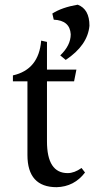

<svg xmlns="http://www.w3.org/2000/svg" viewBox="-20 -776 400 806"><path d="M217.8 9.8Q95.2 9.8 95.2 -125.5V-434.6H34.2V-459.5Q143.1 -483.9 152.8 -605.5L177.2 -600.1V-483.9H300.8L291 -434.6H177.2V-182.6Q177.2 -49.3 264.2 -49.3Q292 -49.3 322.3 -70.8L336.9 -51.8Q291.5 7.8 217.8 9.8ZM255.9 -524.4 232.9 -543.5Q276.9 -585.4 276.9 -632.3Q273.4 -690.4 205.6 -693.4L199.7 -719.2Q240.2 -745.1 306.2 -756.3Q355.5 -737.8 355.5 -668Q348.1 -585.9 255.9 -524.4Z"/></svg>

Font: Kelvinch
Style: Regular
Weight: 400
Designer: Paul James MIller
Foundry: High-Logic / Made with FontCreator
Version: Version 3.30 September 23, 2016